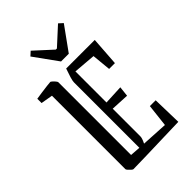

<svg xmlns="http://www.w3.org/2000/svg" viewBox="-237 -883 983 983"><g transform="rotate(-45 254.5 -391.5)"><path d="M32 -563V-594Q45 -596 69 -599.5Q93 -603 114.5 -605.5Q136 -608 140 -608Q142 -608 149 -602Q156 -596 162 -588.5Q168 -581 168 -578V-51L224 -47V-521Q224 -531 230.5 -552.5Q237 -574 246 -599H453L442 -442H400L390 -545L269 -555V-330L374 -335L368 -280L269 -285V-83Q269 -78 266 -68.5Q263 -59 256 -45L399 -37L413 -160H455L459 0Q377 2 321 4Q265 6 219.5 7Q174 8 125 9Q122 9 115 3Q108 -3 102 -10Q96 -17 96 -20V-552ZM253 -643 160 -772 182 -792 277 -705H285L380 -792L402 -772L309 -643Z"/></g></svg>

Font: Grenze Gotisch Light
Style: Regular
Weight: 300
Designer: Renata Polastri
Foundry: Omnibus-Type
Version: Version 1.001